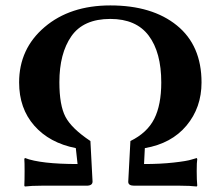

<svg xmlns="http://www.w3.org/2000/svg" viewBox="-20 -678 806 701"><path d="M130.9 0Q94.7 0 70.8 2.9L68.8 0Q69.8 -21 69.8 -53.5Q69.8 -85.9 68.8 -97.2L70.8 -101.1Q128.9 -79.1 263.2 -79.1L256.8 -137.2Q160.6 -156.2 105.2 -219.2Q49.8 -282.2 49.8 -377Q49.8 -500 142.8 -579.1Q235.8 -658.2 382.8 -658.2Q535.6 -658.2 625.7 -585.2Q715.8 -512.2 715.8 -377Q715.8 -285.2 660.9 -219.5Q606 -153.8 508.8 -137.2L505.9 -79.1Q565.9 -79.1 614 -84.5Q662.1 -89.8 680.2 -95.7L698.2 -101.1L700.2 -97.2Q698.2 -85.9 698.2 -53.5Q698.2 -21 700.2 0L698.2 2.9Q674.3 0 638.2 0H470.2Q448.2 0 448.2 -14.2L456.1 -163.1Q517.1 -192.9 543 -243.9Q568.8 -294.9 568.8 -377Q568.8 -486.8 522.9 -547.9Q477.1 -608.9 382.8 -608.9Q284.7 -608.9 240.7 -545.9Q196.8 -482.9 196.8 -377.9Q196.8 -293.9 219 -251.5Q241.2 -209 310.1 -163.1L317.9 -15.1Q317.9 0 295.9 0Z"/></svg>

Font: Linux Biolinum O
Style: Bold
Weight: 700
Designer: Philipp H. Poll
Foundry: Philipp H. Poll
Version: Version 1.3.2